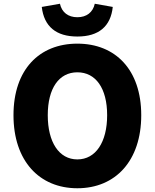

<svg xmlns="http://www.w3.org/2000/svg" viewBox="-20 -991 826 1025"><path d="M393 -796C507 -796 571 -850 582 -954L486 -971C476 -925 442 -899 393 -899C344 -899 310 -925 300 -971L203 -954C215 -850 279 -796 393 -796ZM393 14C596 14 734 -132 734 -376C734 -619 596 -758 393 -758C190 -758 52 -620 52 -376C52 -132 190 14 393 14ZM393 -140C295 -140 235 -232 235 -376C235 -520 295 -605 393 -605C491 -605 552 -520 552 -376C552 -232 491 -140 393 -140Z"/></svg>

Font: Noto Sans JP Black
Style: Regular
Weight: 900
Designer: Ryoko NISHIZUKA  (kana, bopomofo & ideographs); Paul D. Hunt (Latin, Greek & Cyrillic); Sandoll Communications , Soo-you
Foundry: Adobe
Version: Version 2.002;hotconv 1.0.116;makeotfexe 2.5.65601